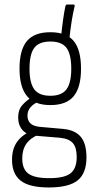

<svg xmlns="http://www.w3.org/2000/svg" viewBox="-20 -633 431 846"><path d="M195 193Q109 193 71 163Q33 133 33 71Q33 25 53.5 -5.5Q74 -36 115 -55L153 -41Q115 -26 96.5 0Q78 26 78 65Q78 112 105 132Q132 152 197 152Q264 152 291 130.5Q318 109 318 59Q318 17 301 -2.5Q284 -22 244 -26L135 -35Q99 -38 79.5 -59.5Q60 -81 60 -116Q60 -149 78 -169.5Q96 -190 123 -207L153 -187Q128 -176 114.5 -160.5Q101 -145 101 -123Q101 -103 113.5 -90Q126 -77 156 -74L258 -65Q311 -60 336 -30Q361 0 361 61Q361 130 322.5 161.5Q284 193 195 193ZM202 -170Q132 -170 99 -209.5Q66 -249 66 -331Q66 -413 98.5 -452Q131 -491 202 -491Q273 -491 305 -452Q337 -413 337 -330Q337 -249 305 -209.5Q273 -170 202 -170ZM202 -211Q252 -211 273 -239.5Q294 -268 294 -330Q294 -394 273 -422Q252 -450 202 -450Q152 -450 131 -422Q110 -394 110 -330Q110 -268 131 -239.5Q152 -211 202 -211ZM285 -456 249 -470Q253 -511 258 -546.5Q263 -582 268 -605Q270 -613 275 -613H304Q310 -613 309 -606Q302 -578 296 -541Q290 -504 285 -456Z"/></svg>

Font: Sofia Sans Condensed Light
Style: Regular
Weight: 300
Designer: Botio Nikoltchev, Ani Petrova
Foundry: lettersoup
Version: Version 4.101